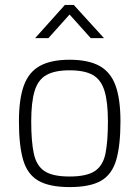

<svg xmlns="http://www.w3.org/2000/svg" viewBox="-20 -752 567 781"><path d="M263 9Q181 9 136 -17Q91 -43 74 -102Q57 -161 57 -258Q57 -349 77 -404Q97 -459 142.5 -484Q188 -509 263 -509Q339 -509 384.5 -484Q430 -459 450 -404Q470 -349 470 -258Q470 -161 453 -102Q436 -43 391.5 -17Q347 9 263 9ZM263 -34Q332 -34 365.5 -56Q399 -78 409 -127.5Q419 -177 419 -258Q419 -337 405 -382.5Q391 -428 357.5 -447Q324 -466 263 -466Q203 -466 169 -447Q135 -428 121 -382.5Q107 -337 107 -258Q107 -177 117.5 -127.5Q128 -78 161 -56Q194 -34 263 -34ZM123 -597 244 -732H280L403 -597H349L263 -693L177 -597Z"/></svg>

Font: Cairo Play Light
Style: Regular
Weight: 300
Version: Version 3.119